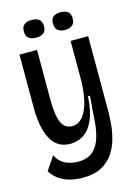

<svg xmlns="http://www.w3.org/2000/svg" viewBox="-123 -737 666 947"><g transform="rotate(-15 210.0 -263.5)"><path d="M180 145.7Q148.3 145.7 116.8 138.2Q85.3 130.7 60.2 113.2Q35 95.7 19.3 69.3L66 0.7Q84 36.3 114 49.8Q144 63.3 177.7 63.3Q227.3 63.3 255.2 37.5Q283 11.7 295.2 -33.3Q307.3 -78.3 309.3 -135.7L317.3 -236.3H307.3Q302.7 -160.3 282.3 -115.3Q262 -70.3 231.2 -51.2Q200.3 -32 164.3 -32Q119 -32 90.7 -57.5Q62.3 -83 48.2 -132.3Q34 -181.7 34 -252.3V-522H123.7V-264.3Q123.7 -187.7 140.3 -150.7Q157 -113.7 195.3 -113.7Q218.7 -113.7 237 -128.7Q255.3 -143.7 268.5 -173Q281.7 -202.3 288.3 -243.2Q295 -284 295 -334V-522H384.7V-138.3Q384.7 -110.7 381.5 -73.5Q378.3 -36.3 367.7 2Q357 40.3 334.7 73Q312.3 105.7 274.8 125.7Q237.3 145.7 180 145.7ZM282.8 -581.3Q259.2 -581.3 246.1 -592.3Q233 -603.3 233 -626.8Q233 -651 245.9 -661.3Q258.8 -671.7 283.2 -671.7Q307 -671.7 320.3 -661.3Q333.7 -650.9 333.7 -625.3Q333.7 -602.7 320 -592Q306.3 -581.3 282.8 -581.3ZM135.7 -581.3Q112 -581.3 98.2 -591.8Q84.3 -602.3 84.3 -627Q84.3 -650.3 97.7 -661Q111 -671.7 135 -671.7Q159.3 -671.7 173.2 -661.4Q187 -651.1 187 -626.3Q187 -601.7 173.2 -591.5Q159.3 -581.3 135.7 -581.3Z"/></g></svg>

Font: Bricolage Grotesque 96pt ExtraBold SemiCondensed
Style: Regular
Weight: 800
Width: 4
Version: Version 1.001;gftools[0.9.33.dev8+g029e19f]